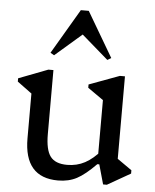

<svg xmlns="http://www.w3.org/2000/svg" viewBox="-54 -811 700 869"><g transform="rotate(5 295.5 -376.5)"><path d="M242 12Q165 12 126.5 -32.5Q88 -77 88 -166V-401L131 -338L22 -418V-433L155 -484H178V-193Q178 -122 200.5 -92Q223 -62 277 -62Q321 -62 357.5 -81.5Q394 -101 430 -143V-77H413Q364 -27 327 -7.5Q290 12 242 12ZM447 12 422 -77H413V-401L456 -338L342 -418V-433L480 -484H503V-81L462 -138L569 -63V-48L464 12ZM175 -551 158 -561 278 -765H314L434 -561L417 -551L290 -661H302Z"/></g></svg>

Font: Platypi Light Light
Style: Regular
Weight: 300
Version: Version 1.200